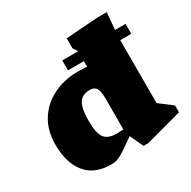

<svg xmlns="http://www.w3.org/2000/svg" viewBox="-168 -911 1086 1090"><g transform="rotate(-30 375.5 -366.0)"><path d="M312 -571V-636H416.5Q411.5 -643.5 406.8 -651Q402 -658.5 396.5 -666V-732L606.5 -747H667.5L658 -636H727V-571H654.5V-158.5L738.5 -94.5V-49.5L500.5 15H469L428.5 -72.5Q386 -42 359.2 -24.2Q332.5 -6.5 315.2 2Q298 10.5 285.5 12.8Q273 15 259 15Q149 15 94 -53.5Q39 -122 39 -241Q39 -334 81.2 -400.2Q123.5 -466.5 195.8 -501.8Q268 -537 357.5 -537Q390.5 -537 416.5 -534V-571ZM416.5 -327Q416.5 -375.5 404 -394.2Q391.5 -413 362 -413Q332.5 -413 312 -400Q291.5 -387 280.8 -354.5Q270 -322 270 -262.5Q270 -182 292.8 -151.8Q315.5 -121.5 371 -121.5Q390.5 -121.5 416.5 -123Z"/></g></svg>

Font: Newsreader 6pt ExtraBold
Style: Regular
Weight: 800
Designer: Hugues Gentile
Foundry: Production Type
Version: Version 1.003; ttfautohint (v1.8.3)